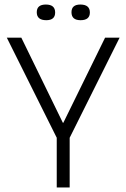

<svg xmlns="http://www.w3.org/2000/svg" viewBox="-20 -826 557 846"><path d="M230 0V-219L10 -660H74L257 -285H259L443 -660H507L287 -219V0ZM335 -737Q295 -737 295 -772Q295 -806 334 -806Q376 -806 376 -771Q376 -737 335 -737ZM184 -737Q142 -737 142 -772Q142 -806 182 -806Q223 -806 223 -771Q223 -737 184 -737Z"/></svg>

Font: Bricolage Grotesque 48pt ExtraLight
Style: Regular
Weight: 200
Designer: Mathieu Triay
Foundry: Atelier Triay
Version: Version 1.000; ttfautohint (v1.8.4.7-5d5b);gftools[0.9.32]